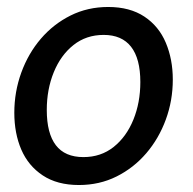

<svg xmlns="http://www.w3.org/2000/svg" viewBox="-20 -520 554 550"><path d="M206 10Q144 10 102.5 -17.5Q61 -45 41 -91.5Q21 -138 21 -197Q21 -257 41 -312Q61 -367 97 -409Q133 -451 182 -475.5Q231 -500 290 -500Q352 -500 393.5 -472.5Q435 -445 455 -397.5Q475 -350 475 -292Q475 -232 455 -177.5Q435 -123 399 -81Q363 -39 314 -14.5Q265 10 206 10ZM219 -70Q269 -70 305.5 -99Q342 -128 362 -177Q382 -226 382 -285Q382 -352 355.5 -386Q329 -420 277 -420Q227 -420 190.5 -391Q154 -362 134 -313Q114 -264 114 -205Q114 -138 140 -104Q166 -70 219 -70Z"/></svg>

Font: Cabin VF Beta
Style: Italic
Weight: 400
Italic angle: -7°
Designer: Pablo Impallari
Foundry: Pablo Impallari. http://www.impallari.com Igino Marini. http://www.ikern.com
Version: Version 2.300